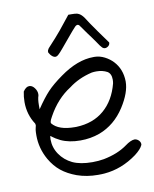

<svg xmlns="http://www.w3.org/2000/svg" viewBox="-76 -697 611 764"><g transform="rotate(-10 229.5 -315.0)"><path d="M252.4 -639.2Q252.4 -639.2 265.6 -639.2Q278.3 -639.2 286.1 -637.7Q289.6 -637.2 295.4 -634.3Q304.7 -629.4 314 -616.7Q327.6 -594.7 357.4 -552.7Q381.3 -519.5 393.6 -502.4Q393.6 -491.2 382.8 -485.4Q372.1 -479.5 362.8 -487.3Q355.5 -494.6 343.8 -512.7Q333.5 -527.8 328.6 -534.2Q323.7 -540.5 314.5 -553.2Q305.2 -565.9 289.1 -588.9Q286.1 -593.3 280.3 -593.3Q274.9 -592.3 271.5 -588.4Q257.8 -573.7 244.6 -557.6Q219.7 -527.8 207 -512.7Q191.9 -494.6 187 -490.7Q179.7 -483.4 173.3 -483.4Q160.2 -483.4 147.9 -504.4Q147.5 -506.8 147.5 -510.3Q147 -512.2 152.3 -521Q153.3 -522 156.2 -525.4Q159.2 -528.8 160.2 -529.8Q176.8 -547.4 185.1 -557.1Q189.5 -562 207 -582.5Q215.8 -593.8 230.5 -611.8Q240.2 -624.5 252.4 -639.2ZM327.6 -456.1Q347.2 -455.6 366.5 -445.8Q385.7 -436 399.9 -420.9Q430.2 -388.2 431.2 -339.4V-337.9Q431.2 -293.9 395 -237.3Q355 -175.3 291.5 -151.4Q254.9 -138.2 213.9 -138.2Q168 -138.2 134.8 -153.8Q117.2 -162.1 97.7 -176.8Q96.7 -167 96.7 -163.1Q96.7 -129.9 115.5 -102.3Q134.3 -74.7 165.5 -59.6Q196.8 -44.9 245.6 -44.9Q270 -44.9 292 -48.8Q349.6 -60.1 387.2 -87.4Q410.2 -104.5 426.3 -105Q435.5 -104 442.4 -97.2Q449.2 -90.3 449.2 -82Q449.2 -81.5 449 -80.3Q448.7 -79.1 448.7 -78.6Q441.9 -62.5 416.5 -43Q355 2 285.2 7.8Q275.9 8.8 258.3 8.8Q213.4 8.8 174.3 -4.9Q138.2 -18.1 113.3 -38.1Q88.4 -58.1 70.3 -89.4Q43.9 -136.2 43.9 -188Q43.9 -202.6 44.9 -210.4Q44.9 -213.4 46.6 -219Q48.3 -224.6 48.6 -227.5Q48.8 -230.5 47.4 -235.8Q20.5 -276.4 20.5 -327.1Q20.5 -348.6 24.9 -369.1Q36.6 -386.7 49.8 -386.7Q61.5 -386.7 70.8 -374.5Q80.1 -362.3 80.1 -349.1Q80.1 -345.2 79.6 -343.3Q74.7 -329.6 74.7 -305.7V-296.9V-288.6Q103 -330.6 125 -354Q147 -377.4 185.5 -404.8Q256.8 -456.1 321.3 -456.1ZM304.2 -396.5Q250 -383.8 210.4 -353.5Q154.3 -317.9 118.7 -252.9Q117.7 -251 115.2 -246.3Q112.8 -241.7 111.8 -239.7Q110.8 -237.8 109.6 -232.9Q108.4 -228 109.9 -225.6Q135.3 -194.3 200.7 -194.3H207Q274.9 -196.8 319.1 -234.9Q363.3 -272.9 380.4 -339.4Q381.8 -346.7 381.8 -354.5Q381.8 -378.4 366.7 -387.7Q348.1 -397.9 322.8 -397.9Q313.5 -397.9 304.2 -396.5Z"/></g></svg>

Font: Avessa
Style: Medium
Weight: 500
Designer: Arman Khorramak
Foundry: Arman Khorramak
Version: Version 1.000; ttfautohint (v1.8.1)